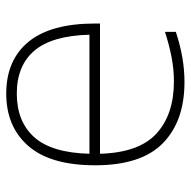

<svg xmlns="http://www.w3.org/2000/svg" viewBox="-18 -570 597 600"><g transform="rotate(-90 280.0 -269.5)"><path d="M324 9Q202 9 133 -58.5Q64 -126 64 -270Q64 -409.5 124.2 -478.8Q184.5 -548 288 -548Q392.5 -548 449.8 -478.5Q507 -409 507 -270V-255H100Q103.5 -133 163.2 -78.5Q223 -24 326 -24Q363 -24 401 -31.2Q439 -38.5 481 -52V-18Q440 -4.5 401.5 2.2Q363 9 324 9ZM288 -515Q200.5 -515 151.8 -460.5Q103 -406 100 -288H472Q469 -405 422.2 -460Q375.5 -515 288 -515Z"/></g></svg>

Font: Encode Sans Exp Th
Style: Regular
Weight: 100
Width: 7
Designer: Multiple Designers
Foundry: Impallari Type
Version: Version 3.002; ttfautohint (v1.8.3) -l 8 -r 50 -G 200 -x 14 